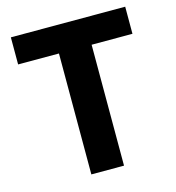

<svg xmlns="http://www.w3.org/2000/svg" viewBox="-110 -837 853 931"><g transform="rotate(-15 316.5 -371.5)"><path d="M234 -607H29V-743H603V-607H398V0H234Z"/></g></svg>

Font: Merged Yaku Han JP ExtraBold
Style: Regular
Weight: 800
Designer: Ryoko NISHIZUKA 西塚涼子 (kana, bopomofo & ideographs); Paul D. Hunt (Latin, Greek & Cyrillic); Sandoll Communications 산돌커뮤니
Foundry: Adobe
Version: Version 2.004